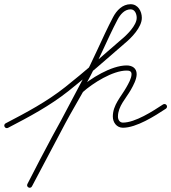

<svg xmlns="http://www.w3.org/2000/svg" viewBox="-30 -576 802 899"><path d="M7.5 22.6C7.5 22.6 7.5 22.6 7.5 22.6C106.4 -28.8 202.5 -79.9 290.5 -149.6C380.4 -220.9 466.3 -296.7 552.9 -371.9C552.9 -371.9 552.8 -371.9 552.7 -371.8C552.6 -371.8 552.6 -371.7 552.6 -371.7C585 -398 634.1 -448.2 634.1 -492.3C634.1 -523.2 616.2 -556.3 581.6 -556.3C543.4 -556.3 516 -527.2 499.4 -495.6C447.8 -397.6 407.3 -293.6 353.5 -196.8C353.5 -196.8 353.5 -196.8 353.5 -196.7C353.4 -196.7 353.4 -196.6 353.4 -196.6C268.3 -36 183.3 124.7 98.4 285.4C94.7 292.4 98.2 298.7 103.6 301.5C108.9 304.3 116.1 303.5 119.7 296.4C196.1 146.6 274.9 -1.6 359.4 -147C359.4 -147.1 358.8 -146.3 358.2 -145.5C357.6 -144.8 357 -144 357 -144.1C404 -186.5 497.9 -245.6 562.8 -245.6C575 -245.6 585.9 -243.2 585.9 -228.9C585.9 -209.1 571 -183.6 561.5 -166.9C536.6 -122.6 498.3 -84.7 498.3 -30.3C498.2 -2.8 516.3 22.1 545.5 22.1C609.1 22.1 695 -33 746.6 -67C752.1 -70.6 753.7 -78.1 750 -83.6C746.4 -89.1 738.9 -90.7 733.4 -87C686.4 -56.1 603.3 -1.9 545.5 -1.9C529.8 -1.9 522.2 -16.1 522.3 -30.2C522.3 -78.4 560 -115.4 582.5 -155.1C594.2 -176 609.9 -204.3 609.9 -228.9C609.9 -257.2 588.5 -269.6 562.8 -269.6C491.5 -269.6 392.6 -208.6 341 -161.9C340.9 -161.8 340.3 -161.2 339.8 -160.5C339.2 -159.8 338.7 -159.1 338.6 -159C253.9 -13.2 174.9 135.3 98.3 285.6C94.7 292.6 98.2 298.9 103.5 301.7C108.8 304.4 115.9 303.6 119.6 296.6C204.6 135.9 289.5 -24.8 374.6 -185.4C374.6 -185.4 374.6 -185.3 374.5 -185.3C374.5 -185.2 374.5 -185.2 374.5 -185.2C428.4 -282.1 469 -386.3 520.6 -484.4C532.8 -507.6 552.9 -532.3 581.6 -532.3C602.3 -532.3 610.1 -509.4 610.1 -492.3C610.1 -457 563.3 -411.3 537.4 -390.3C537.4 -390.3 537.4 -390.2 537.3 -390.2C537.2 -390.1 537.1 -390.1 537.1 -390.1C450.8 -315 365.2 -239.5 275.5 -168.4C188.8 -99.7 94 -49.4 -3.5 1.4C-9.4 4.4 -11.7 11.7 -8.6 17.5C-5.6 23.4 1.7 25.7 7.5 22.6Z"/></svg>

Font: FRB American Cursive Guidelines Arrows Light
Style: Italic
Weight: 300
Italic angle: -25°
Version: Version 2.0;Modular Font Editor K font №1